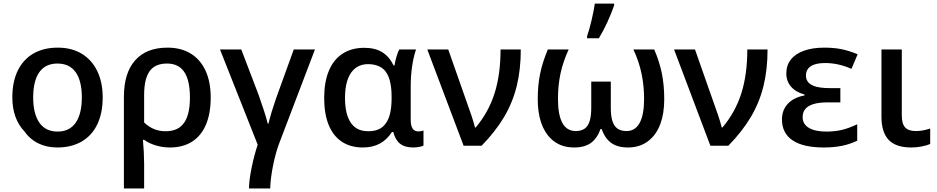

<svg xmlns="http://www.w3.org/2000/svg" viewBox="-20 -819 5268 1079"><path d="M116.2 -82Q83.5 -116.2 66.4 -164.1Q49.3 -211.9 49.3 -271.5Q49.3 -359.4 79.8 -422.1Q110.4 -484.9 167.7 -518.1Q225.1 -551.3 304.7 -551.3Q382.3 -551.3 439.2 -517.1Q496.1 -482.9 526.6 -419.7Q557.1 -356.4 557.1 -271.5Q557.1 -183.6 526.9 -120.4Q496.6 -57.1 439 -23.7Q381.3 9.8 301.8 9.8Q241.7 9.8 194.1 -13.9Q146.5 -37.6 116.2 -82ZM439.9 -271.5Q439.9 -364.3 405.3 -413.1Q370.6 -461.9 302.7 -461.9Q235.4 -461.9 200.9 -413.1Q166.5 -364.3 166.5 -271.5Q166.5 -179.2 201.4 -129.4Q236.3 -79.6 303.7 -79.6Q370.6 -79.6 405.3 -129.4Q439.9 -179.2 439.9 -271.5Z M921.4 -551.3Q997.6 -551.3 1052 -517.8Q1106.4 -484.4 1135.3 -421.4Q1164.1 -358.4 1164.1 -271.5Q1164.1 -181.6 1137.5 -118.7Q1110.8 -55.7 1059.3 -22.9Q1007.8 9.8 934.6 9.8Q895 9.8 856.7 -1.5Q818.4 -12.7 790 -33.2H783.2Q786.1 -2.4 788.1 34.9Q790 72.3 790 100.6V240.2H676.3V-274.9Q676.3 -408.7 739.5 -480Q802.7 -551.3 921.4 -551.3ZM1005.9 -118.2Q1047.4 -163.1 1047.4 -271.5Q1047.4 -387.7 1000.5 -432.6Q969.7 -461.9 918 -461.9Q861.3 -461.9 829.6 -429.7Q790 -387.2 790 -286.1V-130.9Q840.8 -81.5 910.2 -81.5Q973.6 -81.5 1005.9 -118.2Z M1428.2 -5.9 1216.3 -541H1335.9L1432.1 -289.1Q1451.7 -233.4 1463.4 -197.5Q1475.1 -161.6 1484.9 -123.5H1488.3Q1504.9 -189.9 1531.2 -265.6L1630.9 -541H1750L1549.8 -15.6Q1528.8 39.6 1514.4 111.8Q1500 184.1 1498.5 240.2H1379.4Q1379.4 197.3 1393.3 127.2Q1407.2 57.1 1428.2 -5.9Z M1801.8 -268.1Q1801.8 -357.9 1828.1 -421.1Q1854.5 -484.4 1905 -517.3Q1955.6 -550.3 2027.3 -550.3Q2087.4 -550.3 2127.2 -526.1Q2167 -502 2191.9 -451.2H2196.8Q2201.2 -477.1 2209 -503.2Q2216.8 -529.3 2224.1 -541H2317.9Q2303.7 -499.5 2295.9 -445.6Q2288.1 -391.6 2288.1 -332.5V-145Q2288.1 -80.6 2330.1 -80.6Q2347.2 -80.6 2359.9 -85.4V-1Q2353.5 3.4 2335.7 6.6Q2317.9 9.8 2303.2 9.8Q2255.4 9.8 2228.8 -11Q2202.1 -31.7 2189.9 -77.1H2182.6Q2153.8 -32.7 2113.5 -11.5Q2073.2 9.8 2019.5 9.8Q1949.7 9.8 1900.9 -22.7Q1852.1 -55.2 1826.9 -117.4Q1801.8 -179.7 1801.8 -268.1ZM2149.4 -127.9Q2180.2 -169.9 2180.7 -264.2V-275.4Q2180.7 -383.3 2139.2 -426.3Q2106.4 -458.5 2047.9 -458.5Q1997.1 -458.5 1963.9 -423.8Q1918.9 -375 1918.9 -268.6Q1918.9 -184.1 1946.3 -137.7Q1977.5 -81.5 2049.3 -81.5Q2084.5 -81.5 2109.1 -92.8Q2133.8 -104 2149.4 -127.9Z M2381.3 -541H2499L2628.9 -171.4Q2640.6 -137.2 2649.4 -102.5H2653.3Q2725.1 -187.5 2759 -293.5Q2793 -399.4 2793 -541H2906.7Q2906.7 -427.7 2883.8 -335Q2860.8 -242.2 2812.5 -160.9Q2764.2 -79.6 2686.5 0H2585.4Z M3074.7 -41Q3039.1 -75.7 3020.5 -131.6Q3002 -187.5 3002 -261.2Q3002 -338.9 3015.1 -403.6Q3028.3 -468.3 3058.6 -541H3175.8Q3144.5 -473.1 3130.1 -406.5Q3115.7 -339.8 3115.7 -264.2Q3115.7 -172.9 3140.6 -127.7Q3165.5 -82.5 3215.8 -82.5Q3247.6 -82.5 3267.1 -97.2Q3286.6 -111.8 3294.9 -142.6Q3302.7 -170.4 3302.7 -213.4V-360.4H3412.6V-213.4Q3412.6 -168.9 3420.9 -141.1Q3429.7 -111.3 3449.2 -96.9Q3468.8 -82.5 3501 -82.5Q3549.8 -82.5 3574.7 -128.2Q3599.6 -173.8 3599.6 -262.7Q3599.6 -337.4 3585.4 -405Q3571.3 -472.7 3539.6 -541H3656.7Q3686.5 -471.7 3699.7 -405.5Q3712.9 -339.4 3712.9 -261.2Q3712.9 -182.1 3691.4 -123.5Q3669.9 -64.9 3629.4 -31.7Q3580.6 9.8 3509.3 9.8Q3450.7 9.8 3415.3 -15.6Q3379.9 -41 3360.8 -94.2H3355Q3335.9 -41 3300.5 -15.6Q3265.1 9.8 3206.5 9.8Q3125.5 9.8 3074.7 -41ZM3322.8 -798.8H3431.2V-788.6Q3416.5 -745.1 3393.6 -695.3Q3370.6 -645.5 3345.7 -604H3279.3V-615.7Q3291.5 -650.4 3304.2 -703.9Q3316.9 -757.3 3322.8 -798.8Z M3768.1 -541H3885.7L4015.6 -171.4Q4027.3 -137.2 4036.1 -102.5H4040Q4111.8 -187.5 4145.8 -293.5Q4179.7 -399.4 4179.7 -541H4293.5Q4293.5 -427.7 4270.5 -335Q4247.6 -242.2 4199.2 -160.9Q4150.9 -79.6 4073.2 0H3972.2Z M4374.5 -147.9Q4374.5 -200.7 4407.7 -236.1Q4440.9 -271.5 4501.5 -282.7V-287.6Q4452.1 -301.3 4425.5 -332Q4398.9 -362.8 4398.9 -406.2Q4398.9 -451.7 4424.3 -484.1Q4449.7 -516.6 4497.8 -533.9Q4545.9 -551.3 4613.3 -551.3Q4664.6 -551.3 4707 -543Q4749.5 -534.7 4799.8 -514.2L4765.1 -432.1Q4690.9 -464.8 4617.2 -464.8Q4563.5 -464.8 4536.4 -446.8Q4509.3 -428.7 4509.3 -394.5Q4509.3 -354 4551.3 -336.9Q4583.5 -323.7 4644.5 -323.7H4702.6V-243.7H4632.3Q4581.1 -243.7 4549.3 -233.4Q4519.5 -223.6 4505.1 -205.8Q4490.7 -188 4490.7 -160.2Q4490.7 -121.6 4525.4 -100.6Q4560.1 -79.6 4624.5 -79.6Q4669.9 -79.6 4709.5 -88.6Q4749 -97.7 4797.4 -120.6V-28.3Q4755.9 -8.3 4710.7 0.7Q4665.5 9.8 4609.4 9.8Q4493.7 9.8 4434.1 -30.3Q4374.5 -70.3 4374.5 -147.9Z M4933.6 -163.6V-541H5047.9V-169.9Q5047.9 -123.5 5066.7 -103Q5085.4 -82.5 5126.5 -82.5Q5146.5 -82.5 5165.5 -85.9Q5184.6 -89.4 5207.5 -96.7V-9.8Q5186.5 -1 5158.2 4.4Q5129.9 9.8 5101.1 9.8Q5014.6 9.8 4974.1 -33Q4933.6 -75.7 4933.6 -163.6Z"/></svg>

Font: Viking Open Sans Light
Style: Bold
Weight: 600
Foundry: Ascender Corporation
Version: Version 2.001